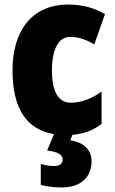

<svg xmlns="http://www.w3.org/2000/svg" viewBox="-20 -583 505 843"><path d="M382 125C382 71 342 41 289 33L298 9C348 5 390 -11 426 -39V-181C383 -150 337 -132 291 -132C238 -132 208 -178 208 -274C208 -370 239 -421 288 -421C324 -421 357 -410 394 -388L441 -521C395 -548 343 -563 280 -563C119 -563 35 -447 35 -274C35 -103 99 -14 217 6L187 78C231 83 255 95 255 118C255 137 241 146 217 146C200 146 181 143 159 137V229C183 235 215 240 252 240C334 240 382 195 382 125Z"/></svg>

Font: Noto Sans Khmer Condensed Black
Style: Regular
Weight: 900
Width: 3
Designer: Danh Hong and the Monotype Design Team
Foundry: Monotype Imaging Inc.
Version: Version 2.004